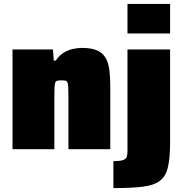

<svg xmlns="http://www.w3.org/2000/svg" viewBox="-20 -763 934 982"><path d="M44 0V-510H251L255 -453H265Q283 -480 306.5 -494Q330 -508 354.5 -513Q379 -518 399 -518Q448 -518 477 -505Q506 -492 520.5 -466.5Q535 -441 539.5 -404Q544 -367 544 -319V0H330V-269Q330 -300 329 -317Q328 -334 325 -341.5Q322 -349 314.5 -350.5Q307 -352 295 -352Q282 -352 274 -350.5Q266 -349 263 -341.5Q260 -334 259 -317Q258 -300 258 -269V0ZM632 -592V-743H850V-592ZM560 199V61Q595 61 610 55.5Q625 50 628.5 38.5Q632 27 632 10V-510H850V-37Q850 44 839 91.5Q828 139 797.5 162Q767 185 709.5 192Q652 199 560 199Z"/></svg>

Font: Saira Thin Black
Style: Regular
Weight: 900
Version: Version 1.101